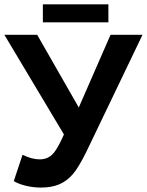

<svg xmlns="http://www.w3.org/2000/svg" viewBox="-20 -847 671 877"><path d="M167 9.8Q132.3 9.8 97.9 1.5Q63.5 -6.8 43 -20L83 -140.1Q125.5 -119.1 161.1 -119.1Q183.6 -119.1 200.2 -127.9Q218.8 -137.7 231 -155.8Q248.5 -179.7 272 -232.9L0 -688H149.9L339.8 -356L484.9 -688H630.9L375 -154.8Q339.4 -82.5 313 -51.8Q285.2 -19.5 250.2 -4.9Q215.3 9.8 167 9.8ZM175.8 -745.1V-827.1H475.1V-745.1Z"/></svg>

Font: Libra Sans Modern
Style: Bold
Weight: 700
Foundry: Stefan Peev, Context Ltd
Version: Version 1.000